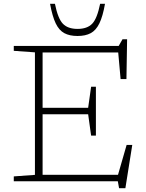

<svg xmlns="http://www.w3.org/2000/svg" viewBox="-20 -947 762 1003"><path d="M52 0V-25.5L162.5 -33.5V-673.5L52 -681.5V-707H600L620 -742H644L640.5 -534H610L597.5 -673H202.5V-384H440.5L456 -494H481V-238.5H456L440.5 -350H202.5V-34H596.5L641.5 -190H671L635 36H602L595.5 0ZM385 -796Q435.5 -796 461.5 -823Q487.5 -850 503 -927H528.5Q517 -861.5 499.2 -825Q481.5 -788.5 454 -773.8Q426.5 -759 385 -759Q343.5 -759 316 -773.8Q288.5 -788.5 271 -825Q253.5 -861.5 241.5 -927H267Q282.5 -850 308.5 -823Q334.5 -796 385 -796Z"/></svg>

Font: Newsreader 6pt ExtraLight
Style: Regular
Weight: 275
Designer: Hugues Gentile
Foundry: Production Type
Version: Version 1.003; ttfautohint (v1.8.3)